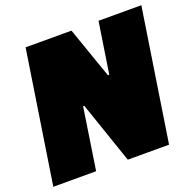

<svg xmlns="http://www.w3.org/2000/svg" viewBox="-124 -814 953 940"><g transform="rotate(-20 352.5 -344.0)"><path d="M386 0 276 -321H270L221 0H-2L104 -688H343L436 -422H443L484 -688H707L601 0Z"/></g></svg>

Font: Azeri Sans Black
Style: Italic
Weight: 900
Designer: Hector Gatti & Omnibus-Type (original fonts) / Cristiano Sobral (main changes and remastering)
Foundry: Omnibus-Type
Version: Version 0.07;August 21, 2020;FontCreator 13.0.0.2681 64-bit;